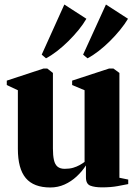

<svg xmlns="http://www.w3.org/2000/svg" viewBox="-20 -819 600 849"><path d="M431 9.5Q399 9.5 379.5 2Q360 -5.5 360 -35V-87.5Q343 -61 319 -38.8Q295 -16.5 265.5 -3.2Q236 10 202.5 10Q129 10 94 -31.5Q59 -73 59 -161V-420L10 -443V-462.5L172.5 -516H189L214 -496.5V-162.5Q214 -131.5 218.5 -111.5Q223 -91.5 234.5 -82Q246 -72.5 266 -72.5Q287.5 -72.5 303.5 -77.2Q319.5 -82 332 -89Q344.5 -96 354 -103V-420L299 -443V-462.5L462.5 -516H481.5L508 -496.5V-33L547 -25V-5Q529 -1.5 499.8 4Q470.5 9.5 431 9.5ZM366.5 -561.5 347.5 -577.5 448.5 -799 546 -736Q532 -712.5 511.2 -687Q490.5 -661.5 466 -637.2Q441.5 -613 416 -593.2Q390.5 -573.5 367.5 -561.5ZM183 -561.5 164.5 -577.5 264.5 -799 362 -736Q348.5 -712.5 327.8 -687Q307 -661.5 282.5 -637.2Q258 -613 232.5 -593.2Q207 -573.5 184 -561.5Z"/></svg>

Font: Merriweather 144pt ExtraBold
Style: Regular
Weight: 800
Version: Version 2.100